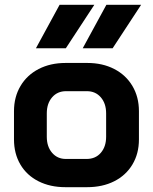

<svg xmlns="http://www.w3.org/2000/svg" viewBox="-20 -768 634 796"><path d="M38 -190V-307Q38 -366 65 -411.5Q92 -457 140.5 -482Q189 -507 252 -507H342Q405 -507 453.5 -482Q502 -457 529 -411.5Q556 -366 556 -307V-190Q556 -131 529 -86Q502 -41 453.5 -16.5Q405 8 341 8H251Q188 8 139.5 -16.5Q91 -41 64.5 -86Q38 -131 38 -190ZM339 -109Q376 -109 398 -134.5Q420 -160 420 -201V-298Q420 -339 398 -364.5Q376 -390 340 -390H254Q218 -390 196 -364.5Q174 -339 174 -298V-201Q174 -160 196 -134.5Q218 -109 253 -109ZM227 -748H371L253 -568H129ZM421 -748H565L447 -568H323Z"/></svg>

Font: Bai Jamjuree
Style: Bold
Weight: 700
Designer: Katatrad Aksorn Co.,Ltd.
Foundry: Cadson Demak Co.,Ltd.
Version: Version 1.000; ttfautohint (v1.6)